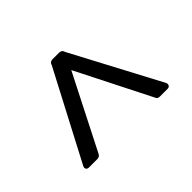

<svg xmlns="http://www.w3.org/2000/svg" viewBox="-112 -698 715 715"><g transform="rotate(45 245.0 -340.5)"><path d="M415 -508Q415 -495 405 -492L112 -344L405 -195Q415 -190 415 -178V-134Q415 -126 409.5 -122.5Q404 -119 396 -123L45 -307V-306Q34 -311 34 -323V-358Q34 -370 45 -375V-374L396 -560Q404 -563 409.5 -559.5Q415 -556 415 -548Z"/></g></svg>

Font: Caslon OS
Style: Regular
Weight: 400
Designer: Alfredo Marco Pradil
Foundry: Hanken Design Co.
Version: Version 1.000;PS 001.000;hotconv 1.0.88;makeotf.lib2.5.64775